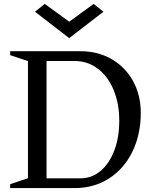

<svg xmlns="http://www.w3.org/2000/svg" viewBox="-20 -962 794 982"><path d="M32 -20 140 -56 123 -32V-668L140 -644L32 -680V-700H392Q481 -700 551 -659.5Q621 -619 660.5 -547.5Q700 -476 700 -385Q700 -274 657 -186Q614 -98 537 -49Q460 0 362 0H32ZM200 -50H392Q449 -50 494 -87.5Q539 -125 564.5 -192Q590 -259 590 -344Q590 -432 561 -502Q532 -572 480 -611Q428 -650 362 -650H200L218 -668V-32ZM159 -902 209 -942 334 -851 459 -942 509 -902 334 -767Z"/></svg>

Font: Wittgenstein
Style: Regular
Weight: 400
Designer: Jörg Drees
Foundry: Jörg Drees
Version: Version 1.003;Glyphs 3.1.2 (3151)